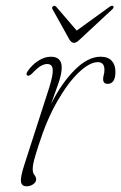

<svg xmlns="http://www.w3.org/2000/svg" viewBox="-20 -644 424 672"><path d="M76 -379.5Q69.5 -383 76 -393.5Q91.5 -417 113.8 -431.2Q136 -445.5 158 -445.5Q196 -445.5 196 -407.5Q196 -386 185 -353.8Q174 -321.5 158.5 -279.5Q195.5 -353.5 241.8 -399.5Q288 -445.5 332 -445.5Q358 -445.5 371 -431.2Q384 -417 384 -393Q384 -350.5 356.5 -350.5Q341 -350.5 341 -367Q341 -375 343.2 -382.2Q345.5 -389.5 345.5 -399.5Q345.5 -426.5 322.5 -426.5Q294 -426.5 256.5 -391.2Q219 -356 181.5 -291.2Q144 -226.5 115.5 -137Q104 -101.5 99.2 -83.2Q94.5 -65 94.5 -51.5Q94.5 -38.5 100.5 -31.5Q106.5 -24.5 106.5 -16Q106.5 -6.5 96.2 0.8Q86 8 73 8Q56 8 53.5 -7.5Q51 -23 64 -63.5L152 -336.5Q166.5 -383 164.5 -401.5Q162.5 -420 145 -420Q134.5 -420 122.2 -412.8Q110 -405.5 92 -386.5Q81.5 -376.5 76 -379.5ZM259 -505.5Q247 -494 239 -494Q230 -494 223 -505.5L164 -611.5Q159.5 -618.5 166.5 -622.5Q171.5 -626 177 -620L248.5 -537L362.5 -619.5Q372 -626.5 376 -622.5Q380.5 -618.5 373 -611.5Z"/></svg>

Font: Fraunces 72pt S050 Thin
Style: Italic
Weight: 100
Italic angle: -16°
Version: Version 1.000; ttfautohint (v1.8.3)